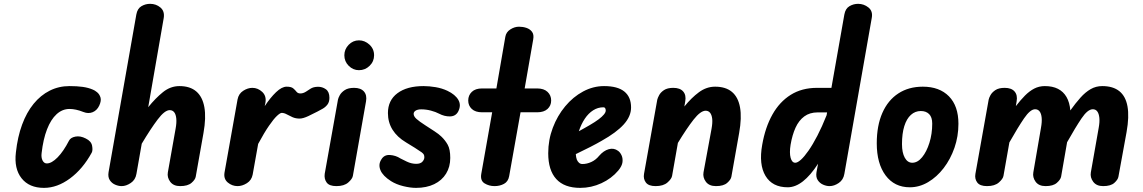

<svg xmlns="http://www.w3.org/2000/svg" viewBox="-20 -948 5823 978"><path d="M204 9Q128.5 9 89.8 -40Q51 -89 61 -172Q69.5 -250.5 92.5 -313Q115.5 -375.5 151.2 -419.2Q187 -463 233.2 -486.2Q279.5 -509.5 334 -509.5Q372 -509.5 401 -505.5Q430 -501.5 453 -491.5Q462.5 -488 474.5 -478.2Q486.5 -468.5 491.8 -451.8Q497 -435 485.5 -410Q474 -385.5 452 -376.5Q430 -367.5 405 -377.5Q385 -385.5 367.5 -389.2Q350 -393 334 -393Q297.5 -393 268.2 -366.2Q239 -339.5 219.5 -289.2Q200 -239 192 -168.5Q189 -145.5 196.8 -130.5Q204.5 -115.5 218.5 -115.5Q243 -115.5 273.2 -146.2Q303.5 -177 331.5 -231.5Q339.5 -247.5 364.2 -252.2Q389 -257 417 -242.5Q445 -229 449.2 -205.2Q453.5 -181.5 447 -170Q401.5 -87 336.5 -39Q271.5 9 204 9Z M599.5 0Q583.5 0 566.2 -7.5Q549 -15 539 -30.8Q529 -46.5 533 -71L674.5 -874.5Q680 -904.5 700.5 -916.5Q721 -928.5 744.5 -928.5Q775 -928.5 797.2 -909.8Q819.5 -891 814 -856.5L735 -402Q772 -448 810.2 -478.8Q848.5 -509.5 894 -509.5Q948 -509.5 979.8 -482.2Q1011.5 -455 1021 -402Q1030.5 -349 1016.5 -270.5L977 -48Q974.5 -33 955.5 -16.5Q936.5 0 897.5 0Q863.5 0 847 -22.2Q830.5 -44.5 835 -70L874.5 -292.5Q880 -322.5 878 -343.8Q876 -365 867.5 -376Q859 -387 844.5 -387Q819 -387 783 -339.2Q747 -291.5 702 -216L675 -62.5Q670 -32 646.2 -16Q622.5 0 599.5 0Z M1190 0Q1162.5 0 1140.5 -18.2Q1118.5 -36.5 1123.5 -68.5L1190 -441.5Q1195.5 -470.5 1218.8 -485.5Q1242 -500.5 1265.5 -500.5Q1293.5 -500.5 1315.8 -479.8Q1338 -459 1332 -424.5L1328.5 -407.5Q1357 -450.5 1386.2 -478.5Q1415.5 -506.5 1440 -506.5Q1463.5 -506.5 1473.5 -498Q1483.5 -489.5 1490.2 -480.8Q1497 -472 1510 -472Q1524.5 -472 1539.2 -481.5Q1554 -491 1561.5 -496Q1576 -505.5 1598.8 -506Q1621.5 -506.5 1639.8 -493.5Q1658 -480.5 1658 -450Q1658 -428.5 1647.8 -415.2Q1637.5 -402 1623.2 -394Q1609 -386 1597.5 -380Q1578 -369.5 1550.8 -356.8Q1523.5 -344 1506 -344Q1486 -344 1469.8 -351.2Q1453.5 -358.5 1440.2 -365.8Q1427 -373 1415 -373Q1407 -373 1390.5 -357.5Q1374 -342 1350 -307.2Q1326 -272.5 1295 -215L1267 -58.5Q1261.5 -30 1237.8 -15Q1214 0 1190 0Z M1693.5 0Q1657 0 1643.8 -18.5Q1630.5 -37 1634 -62.5L1701.5 -440.5Q1703 -449 1710.8 -463.2Q1718.5 -477.5 1736 -489Q1753.5 -500.5 1783.5 -500.5Q1817.5 -500.5 1833.8 -482Q1850 -463.5 1844.5 -432L1777.5 -52.5Q1775 -37 1754 -18.5Q1733 0 1693.5 0ZM1808.5 -590.5Q1778.5 -590.5 1756.2 -612.8Q1734 -635 1734 -666.5Q1734 -697 1756 -719.8Q1778 -742.5 1808.5 -742.5Q1838 -742.5 1861.8 -720.8Q1885.5 -699 1885.5 -666.5Q1885.5 -635 1862.8 -612.8Q1840 -590.5 1808.5 -590.5Z M2099 9Q2070 9 2034.2 0.2Q1998.5 -8.5 1971.5 -25.5Q1930 -52 1918 -81Q1906 -110 1922 -135Q1936.5 -160.5 1966.2 -158.5Q1996 -156.5 2019.5 -141Q2028.5 -136 2052.2 -124.8Q2076 -113.5 2100 -113.5Q2122 -113.5 2131.8 -124.5Q2141.5 -135.5 2141.5 -146.5Q2141.5 -155 2139 -160.2Q2136.5 -165.5 2128 -172Q2114 -182 2093 -195.2Q2072 -208.5 2048.5 -222.5Q2003 -249.5 1979.5 -287.2Q1956 -325 1956 -372Q1956 -437 2004.5 -473.2Q2053 -509.5 2137.5 -509.5Q2166.5 -509.5 2199 -504Q2231.5 -498.5 2259 -485.5Q2299 -466.5 2314.8 -439Q2330.5 -411.5 2313.5 -379Q2300.5 -355.5 2272.2 -355Q2244 -354.5 2216.5 -369Q2199.5 -378 2175.2 -384.5Q2151 -391 2125.5 -391Q2107.5 -391 2097.2 -384.5Q2087 -378 2087 -368Q2087 -355.5 2101.2 -342.5Q2115.5 -329.5 2147.5 -309Q2169 -295 2192.5 -279.8Q2216 -264.5 2228 -252.5Q2247.5 -234 2260.5 -210.8Q2273.5 -187.5 2273.5 -143.5Q2273.5 -98 2252.2 -63.5Q2231 -29 2191.8 -10Q2152.5 9 2099 9Z M2499 0Q2471 0 2448.2 -14Q2425.5 -28 2431.5 -62.5L2487 -376H2435.5Q2401.5 -376 2383.2 -393Q2365 -410 2365 -436Q2365 -462.5 2383.2 -480Q2401.5 -497.5 2435.5 -497.5H2508.5L2554 -760.5Q2558 -784.5 2579.5 -798.2Q2601 -812 2624 -812Q2643.5 -812 2661.5 -806Q2679.5 -800 2690 -786Q2700.5 -772 2696 -747L2652.5 -497.5H2716Q2750.5 -497.5 2769 -480Q2787.5 -462.5 2787.5 -436Q2787.5 -410 2769 -393Q2750.5 -376 2716 -376H2631.5L2573.5 -50.5Q2568.5 -23 2547.2 -11.5Q2526 0 2499 0Z M2935.5 9Q2854.5 9 2813.5 -36Q2772.5 -81 2772.5 -167.5Q2772.5 -235.5 2795.8 -297Q2819 -358.5 2859 -406.5Q2899 -454.5 2950.2 -482Q3001.5 -509.5 3057 -509.5Q3126 -509.5 3160.2 -481.8Q3194.5 -454 3194.5 -400.5Q3194.5 -378 3185.2 -356.5Q3176 -335 3157.2 -314.2Q3138.5 -293.5 3110.5 -272.8Q3082.5 -252 3045 -231Q3022 -217.5 2987.5 -199.8Q2953 -182 2913 -163Q2913.5 -154.5 2914.8 -147.8Q2916 -141 2918 -135.5Q2922 -125.5 2929.2 -119Q2936.5 -112.5 2946.5 -112.5Q2969.5 -112.5 2992.2 -123Q3015 -133.5 3032 -154.5Q3054.5 -180.5 3080.8 -188Q3107 -195.5 3128.5 -179.5Q3139 -172 3146 -157Q3153 -142 3150.8 -122.2Q3148.5 -102.5 3129.5 -79.5Q3095 -38.5 3043.5 -14.8Q2992 9 2935.5 9ZM2928.5 -279.5Q2942.5 -287 2956 -294.8Q2969.5 -302.5 2983.5 -310.5Q3011 -326.5 3029 -340Q3047 -353.5 3056.2 -364.8Q3065.5 -376 3065.5 -385Q3065.5 -391.5 3062.8 -396.5Q3060 -401.5 3053.5 -401.5Q3025.5 -401.5 3001.5 -386.2Q2977.5 -371 2959 -343.5Q2940.5 -316 2928.5 -279.5Z M3319.5 0Q3283.5 0 3269.8 -18.5Q3256 -37 3260.5 -62.5L3328 -440.5Q3330 -449 3337.5 -463.2Q3345 -477.5 3362.2 -489Q3379.5 -500.5 3409.5 -500.5Q3444 -500.5 3460 -482Q3476 -463.5 3470.5 -432L3466 -405.5Q3502 -450 3540.2 -478.2Q3578.5 -506.5 3622.5 -506.5Q3676.5 -506.5 3708.2 -480Q3740 -453.5 3749.5 -401.2Q3759 -349 3745 -270.5L3705.5 -48Q3703 -33 3684.2 -16.5Q3665.5 0 3627 0Q3592 0 3575.5 -22.2Q3559 -44.5 3563.5 -70L3604.5 -292.5Q3610 -322.5 3607.8 -342.8Q3605.5 -363 3597 -373.5Q3588.5 -384 3574.5 -384Q3548.5 -384 3513 -338.8Q3477.5 -293.5 3433 -220L3403.5 -52.5Q3401 -37 3380 -18.5Q3359 0 3319.5 0Z M3992.5 6Q3914 6 3879.2 -52.2Q3844.5 -110.5 3862.5 -210.5Q3878 -299.5 3914.5 -364.5Q3951 -429.5 4007.8 -465Q4064.5 -500.5 4141.5 -500.5H4215L4281 -874.5Q4286.5 -904.5 4307 -916.5Q4327.5 -928.5 4351 -928.5Q4380.5 -928.5 4403.8 -909.8Q4427 -891 4420.5 -856.5L4281 -62.5Q4276 -32 4252.5 -16Q4229 0 4205.5 0Q4189.5 0 4172.5 -7.5Q4155.5 -15 4145.2 -30.8Q4135 -46.5 4139 -71L4147 -114Q4108.5 -54.5 4069.8 -24.2Q4031 6 3992.5 6ZM4031 -119Q4042.5 -119 4059.8 -134.5Q4077 -150 4098.5 -180.8Q4120 -211.5 4143.5 -256.8Q4167 -302 4190.5 -361L4193 -375.5H4145Q4104.5 -375.5 4076.8 -355Q4049 -334.5 4032.2 -297.5Q4015.5 -260.5 4007 -210.5Q4000.5 -169.5 4007.2 -144.2Q4014 -119 4031 -119Z M4614.5 6Q4536 6 4491 -54.5Q4446 -115 4446 -218Q4446 -308 4474.5 -372.8Q4503 -437.5 4555.8 -472Q4608.5 -506.5 4680.5 -506.5Q4765.5 -506.5 4813.8 -457.2Q4862 -408 4862 -317.5Q4862 -253.5 4841.8 -195.2Q4821.5 -137 4786.8 -91.8Q4752 -46.5 4707.5 -20.2Q4663 6 4614.5 6ZM4627 -119Q4654 -119 4677 -147Q4700 -175 4714.2 -220.5Q4728.5 -266 4728.5 -318.5Q4728.5 -351 4712.8 -366.8Q4697 -382.5 4670.5 -382.5Q4641.5 -382.5 4619.8 -362.8Q4598 -343 4586.2 -305.2Q4574.5 -267.5 4574.5 -214Q4574.5 -170 4588.8 -144.5Q4603 -119 4627 -119Z M5007.5 0Q4971.5 0 4957.8 -18.5Q4944 -37 4948.5 -62.5L5016 -440.5Q5017.5 -449 5025.2 -463.2Q5033 -477.5 5050.2 -489Q5067.5 -500.5 5097.5 -500.5Q5132 -500.5 5148 -482Q5164 -463.5 5158.5 -432L5154.5 -407.5Q5178 -438 5200.8 -461Q5223.5 -484 5248.2 -496.8Q5273 -509.5 5302 -509.5Q5341.5 -509.5 5369 -495.5Q5396.5 -481.5 5412.5 -454Q5428.5 -426.5 5432 -385.5Q5458.5 -422.5 5483.5 -450.5Q5508.5 -478.5 5535.5 -494Q5562.5 -509.5 5594.5 -509.5Q5649.5 -509.5 5681.8 -483.5Q5714 -457.5 5723.2 -405.8Q5732.5 -354 5718.5 -275.5L5677 -48Q5674.5 -33 5656.2 -16.5Q5638 0 5599 0Q5565 0 5548.5 -22.2Q5532 -44.5 5536.5 -70L5576.5 -297Q5582 -327 5579.8 -348.2Q5577.5 -369.5 5569.2 -380.5Q5561 -391.5 5546.5 -391.5Q5520.5 -391.5 5489.2 -345.2Q5458 -299 5415.5 -223.5L5385 -48Q5382 -33 5363.2 -16.5Q5344.5 0 5306 0Q5271.5 0 5255.2 -22.2Q5239 -44.5 5243.5 -70L5282.5 -297Q5288 -327 5286 -348.2Q5284 -369.5 5275.5 -380.5Q5267 -391.5 5252.5 -391.5Q5228 -391.5 5196.2 -345Q5164.5 -298.5 5121.5 -222.5L5091.5 -52.5Q5089 -37 5068 -18.5Q5047 0 5007.5 0Z"/></svg>

Font: Edu AU VIC WA NT Hand
Style: Bold
Weight: 700
Version: Version 1.001